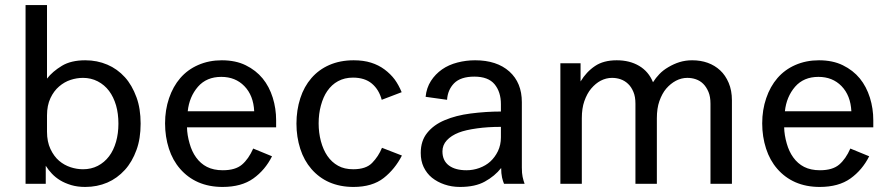

<svg xmlns="http://www.w3.org/2000/svg" viewBox="-20 -720 3476 752"><path d="M314 -483.9Q360.4 -483.9 400.4 -466.8Q439.5 -450.2 469.2 -417.5Q497.1 -386.7 514.6 -338.9Q530.8 -294.9 530.8 -235.8Q530.8 -176.8 514.6 -132.8Q497.6 -85.9 469.2 -54.7Q439 -21.5 400.4 -4.9Q360.4 12.2 314 12.2Q283.2 12.2 258.8 4.9Q233.4 -2.9 215.8 -13.7Q197.3 -24.9 183.1 -40Q169.9 -53.7 159.2 -70.8V0H80.1V-700.2H164.1V-412.1Q185.5 -439.9 222.7 -462.4Q258.3 -483.9 314 -483.9ZM164.1 -204.1Q164.1 -165 177.7 -136.2Q191.4 -107.4 211.4 -90.3Q231.4 -73.2 256.8 -64.9Q280.8 -57.1 305.2 -57.1Q336.9 -57.1 362.8 -70.3Q389.2 -84 407.2 -107.9Q424.8 -130.9 434.6 -165Q443.8 -197.3 443.8 -235.8Q443.8 -274.9 434.6 -307.1Q424.8 -340.3 407.2 -363.8Q389.2 -387.7 362.8 -401.4Q336.4 -415 305.2 -415Q280.8 -415 256.8 -407.2Q232.4 -399.4 211.4 -381.3Q190.9 -363.8 177.7 -335.9Q164.1 -307.1 164.1 -268.1Z M1045.4 -107.9Q1018.6 -54.2 972.2 -21Q925.8 12.2 851.6 12.2Q798.8 12.2 756.3 -6.3Q715.3 -24.4 685.5 -58.6Q656.2 -92.3 641.6 -137.7Q626.5 -184.6 626.5 -236.8Q626.5 -289.6 642.1 -335.4Q657.7 -381.3 686 -414.1Q714.8 -447.3 755.9 -465.3Q798.3 -483.9 848.6 -483.9Q902.8 -483.9 942.4 -464.4Q982.4 -444.8 1008.8 -412.6Q1034.7 -380.9 1048.3 -337.4Q1061.5 -294.9 1061.5 -249V-221.2H712.4Q712.9 -191.4 722.7 -157.7Q731.4 -126.5 748 -103.5Q765.6 -79.1 790.5 -66.4Q816.4 -53.2 852.5 -53.2Q901.9 -53.2 927.7 -75.2Q953.6 -97.2 971.7 -138.2ZM846.7 -418.9Q789.1 -418.9 755.4 -380.4Q721.2 -340.8 715.3 -284.2H975.6Q972.7 -346.2 937 -382.8Q901.9 -418.9 846.7 -418.9Z M1141.1 -235.8Q1141.1 -288.6 1156.2 -335.4Q1170.9 -380.9 1199.7 -414.1Q1228.5 -447.3 1269.5 -465.3Q1312 -483.9 1365.2 -483.9Q1403.8 -483.9 1433.1 -474.6Q1462.9 -465.3 1486.3 -447.8Q1509.8 -430.2 1525.9 -408.7Q1541.5 -387.2 1553.2 -358.9L1475.1 -329.1Q1464.4 -369.1 1436.5 -392.6Q1408.7 -416 1362.3 -416Q1329.6 -416 1303.7 -401.9Q1279.3 -388.7 1261.7 -363.3Q1246.1 -340.8 1236.8 -306.6Q1228 -274.4 1228 -236.8Q1228 -200.2 1236.8 -167Q1246.1 -132.8 1262.2 -109.4Q1279.3 -84.5 1304.2 -70.8Q1328.6 -57.1 1363.3 -57.1Q1413.6 -57.1 1437.5 -82Q1462.4 -107.4 1476.1 -141.1L1554.2 -110.8Q1526.9 -57.6 1482.9 -22.9Q1438 12.2 1364.3 12.2Q1312 12.2 1269.5 -6.3Q1229.5 -23.9 1199.7 -58.1Q1170.9 -91.3 1156.2 -136.7Q1141.1 -183.6 1141.1 -235.8Z M1954.1 0Q1949.7 -10.3 1946.3 -24.9Q1942.9 -40.5 1942.9 -62Q1918 -30.3 1878.9 -8.8Q1841.3 12.2 1781.7 12.2Q1749 12.2 1720.7 2.4Q1693.4 -6.8 1671.9 -23.9Q1651.4 -40.5 1639.2 -65.9Q1627.9 -89.8 1627.9 -121.1Q1627.9 -168.5 1653.3 -199.7Q1678.7 -231.4 1722.2 -249.5Q1766.1 -268.1 1822.8 -275.4Q1883.8 -283.2 1941.9 -283.2V-312Q1941.9 -359.9 1917 -390.1Q1892.1 -419.9 1837.9 -419.9Q1784.2 -419.9 1758.3 -393.6Q1733.4 -367.7 1731 -329.1L1647 -340.8Q1650.4 -376 1668 -403.3Q1685.1 -429.7 1711.4 -448.2Q1737.3 -466.3 1771.5 -475.1Q1805.2 -483.9 1840.8 -483.9Q1925.8 -483.9 1975.1 -439.9Q2023.9 -396 2023.9 -319.8V-64Q2023.9 -40.5 2026.9 -27.3Q2030.3 -11.7 2034.7 0ZM1807.1 -53.2Q1833 -53.2 1857.4 -62Q1882.8 -71.3 1900.4 -87.4Q1918.5 -104 1930.2 -127.9Q1941.9 -152.3 1941.9 -182.1V-223.1Q1890.6 -223.1 1849.1 -217.3Q1802.7 -210.9 1776.9 -200.7Q1747.1 -189 1730 -170.4Q1712.9 -151.9 1712.9 -127Q1712.9 -90.8 1738.3 -71.8Q1763.2 -53.2 1807.1 -53.2Z M2174.8 -472.2H2253.9V-400.9Q2276.4 -438.5 2310.5 -461.4Q2343.8 -483.9 2395.5 -483.9Q2446.3 -483.9 2483.4 -461.9Q2520.5 -439.9 2537.6 -397.9Q2548.3 -415 2562.5 -429.7Q2576.7 -444.8 2597.7 -457Q2619.1 -469.7 2641.1 -476.6Q2664.6 -483.9 2690.9 -483.9Q2724.1 -483.9 2751.5 -474.1Q2779.8 -463.9 2800.8 -444.3Q2821.3 -425.3 2834 -395.5Q2846.7 -365.7 2846.7 -327.1V0H2762.7V-314Q2762.7 -341.3 2754.9 -359.9Q2746.6 -379.4 2734.4 -391.6Q2722.2 -403.8 2705.1 -409.7Q2689.5 -415 2671.9 -415Q2648.9 -415 2627.4 -403.8Q2606.4 -392.6 2589.4 -373Q2573.2 -354 2562.5 -323.7Q2552.7 -295.9 2552.7 -256.8V0H2468.8V-314Q2468.8 -341.3 2460.9 -359.9Q2452.6 -379.9 2439.9 -391.6Q2427.2 -403.8 2410.2 -409.7Q2394.5 -415 2377 -415Q2354 -415 2332.5 -403.8Q2313 -393.6 2295.4 -373Q2279.3 -354 2268.6 -323.7Q2258.8 -295.9 2258.8 -256.8V0H2174.8Z M3384.3 -107.9Q3357.4 -54.2 3311 -21Q3264.6 12.2 3190.4 12.2Q3137.7 12.2 3095.2 -6.3Q3054.2 -24.4 3024.4 -58.6Q2995.1 -92.3 2980.5 -137.7Q2965.3 -184.6 2965.3 -236.8Q2965.3 -289.6 2981 -335.4Q2996.6 -381.3 3024.9 -414.1Q3053.7 -447.3 3094.7 -465.3Q3137.2 -483.9 3187.5 -483.9Q3241.7 -483.9 3281.2 -464.4Q3321.3 -444.8 3347.7 -412.6Q3373.5 -380.9 3387.2 -337.4Q3400.4 -294.9 3400.4 -249V-221.2H3051.3Q3051.8 -191.4 3061.5 -157.7Q3070.3 -126.5 3086.9 -103.5Q3104.5 -79.1 3129.4 -66.4Q3155.3 -53.2 3191.4 -53.2Q3240.7 -53.2 3266.6 -75.2Q3292.5 -97.2 3310.5 -138.2ZM3185.5 -418.9Q3127.9 -418.9 3094.2 -380.4Q3060.1 -340.8 3054.2 -284.2H3314.5Q3311.5 -346.2 3275.9 -382.8Q3240.7 -418.9 3185.5 -418.9Z"/></svg>

Font: Post Grotesk Regular
Style: Regular
Weight: 500
Version: 0.900; ttfautohint (v0.96) -l 8 -r 50 -G 200 -x 14 -w "gGD" 